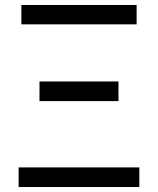

<svg xmlns="http://www.w3.org/2000/svg" viewBox="-20 -753 635 773"><path d="M55 0V-79H541V0ZM139 -346V-425H457V-346ZM66 -655V-733H530V-655Z"/></svg>

Font: Noto Sans HK
Style: Regular
Weight: 400
Designer: Ryoko NISHIZUKA 西塚涼子 (kana, bopomofo & ideographs); Paul D. Hunt (Latin, Greek & Cyrillic); Sandoll Communications 산돌커뮤니
Foundry: Adobe
Version: Version 2.004-H2;hotconv 1.0.118;makeotfexe 2.5.65603